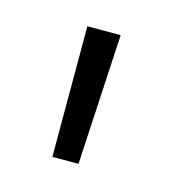

<svg xmlns="http://www.w3.org/2000/svg" viewBox="-48 -692 255 284"><g transform="rotate(15 80.0 -550.0)"><path d="M54.5 -650V-450H94.5L105.5 -650Z"/></g></svg>

Font: Overused Grotesk Light
Style: Regular
Weight: 300
Designer: RandomMaerks
Version: Version 0.005